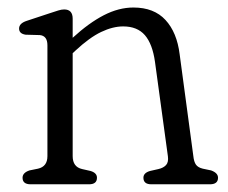

<svg xmlns="http://www.w3.org/2000/svg" viewBox="-20 -478 592 498"><path d="M168.5 -429.5V-380Q210.5 -418.5 249.2 -438.5Q288 -458.5 326 -458.5Q379.5 -458.5 409.2 -426.2Q439 -394 446 -337L481.5 -73Q483 -58.5 488.2 -51Q493.5 -43.5 506 -40.5L527.5 -36Q545.5 -29.5 545.5 -17Q545.5 0 524.5 0H372.5Q352 0 352 -17Q352 -29.5 369 -34.5L391 -39.5Q404 -42.5 410.8 -50Q417.5 -57.5 415.5 -72.5L382 -317.5Q375.5 -364 355.8 -386.8Q336 -409.5 299.5 -409.5Q272.5 -409.5 242.2 -395Q212 -380.5 176 -347L168.5 -340V-73Q168.5 -45 193 -39.5L215 -34.5Q231.5 -29.5 231.5 -17Q231.5 0 211 0H59.5Q38.5 0 38.5 -17Q38.5 -30 56.5 -36L78.5 -40.5Q103 -46 103 -73V-360.5Q103 -385 83.5 -387L46.5 -388Q29.5 -390.5 29.5 -404Q29.5 -417.5 49.5 -424L110 -444Q122.5 -448 131 -450.8Q139.5 -453.5 146.5 -453.5Q168.5 -453.5 168.5 -429.5Z"/></svg>

Font: Fraunces 72pt S100 Light
Style: Regular
Weight: 300
Version: Version 1.000; ttfautohint (v1.8.3)